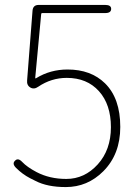

<svg xmlns="http://www.w3.org/2000/svg" viewBox="-20 -746 561 779"><path d="M247 13Q172 13 124 -12Q113 -18 102 -23Q71 -39 45 -65Q28 -82 41 -94Q53 -107 70 -89Q90 -68 128 -48Q181 -20 249 -20Q323 -20 376.5 -79Q430 -138 430 -230Q430 -322 381.5 -376Q333 -430 251 -430Q188 -430 135 -394Q118 -382 103 -391Q88 -400 90 -420L112 -703Q114 -726 137 -726H407Q431 -726 431 -710Q431 -693 407 -693H152Q147 -693 147 -688L123 -431Q123 -426 127 -429Q184 -464 254 -464Q349 -464 406 -408Q468 -347 468 -231Q468 -120 399 -51Q335 13 247 13Z"/></svg>

Font: Resource Han Rounded KR ExtraLight
Style: Regular
Weight: 250
Designer: Cyano Hao (round all glyphs); Ryoko NISHIZUKA 西塚涼子 (kana, bopomofo & ideographs); Paul D. Hunt (Latin, Greek & Cyrillic)
Foundry: Cyano Hao
Version: 0.990